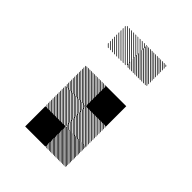

<svg xmlns="http://www.w3.org/2000/svg" viewBox="-226 -977 1119 1119"><g transform="rotate(45 333.5 -417.0)"><path d="M500.8 -165.8 499.2 -167.5H500.8ZM500.8 -155 488.3 -167.5H494.2L500.8 -160.8ZM500.8 -144.2 477.5 -167.5H483.3L500.8 -150ZM500.8 -133.3 466.7 -167.5H472.5L500.8 -139.2ZM500.8 -122.5 455.8 -167.5H461.7L500.8 -128.3ZM500.8 -111.7 445 -167.5H450.8L500.8 -117.5ZM500.8 -100.8 434.2 -167.5H440L500.8 -106.7ZM500.8 -90 423.3 -167.5H429.2L500.8 -95.8ZM500.8 -79.2 412.5 -167.5H418.3L500.8 -85ZM500.8 -68.3 401.7 -167.5H407.5L500.8 -74.2ZM500.8 -57.5 390.8 -167.5H396.7L500.8 -63.3ZM500.8 -46.7 380 -167.5H385.8L500.8 -52.5ZM500.8 -35.8 369.2 -167.5H375L500.8 -41.7ZM500.8 -25 358.3 -167.5H364.2L500.8 -30.8ZM500.8 -14.2 347.5 -167.5H353.3L500.8 -20ZM500.8 -3.3 336.7 -167.5H342.5L500.8 -9.2ZM494.2 0.8 332.5 -160.8V-166.7L500 0.8ZM483.3 0.8 332.5 -150V-155.8L489.2 0.8ZM472.5 0.8 332.5 -139.2V-145L478.3 0.8ZM461.7 0.8 332.5 -128.3V-134.2L467.5 0.8ZM450.8 0.8 332.5 -117.5V-123.3L456.7 0.8ZM440 0.8 332.5 -106.7V-112.5L445.8 0.8ZM429.2 0.8 332.5 -95.8V-101.7L435 0.8ZM418.3 0.8 332.5 -85V-90.8L424.2 0.8ZM407.5 0.8 332.5 -74.2V-80L413.3 0.8ZM396.7 0.8 332.5 -63.3V-69.2L402.5 0.8ZM385.8 0.8 332.5 -52.5V-58.3L391.7 0.8ZM375 0.8 332.5 -41.7V-47.5L380.8 0.8ZM364.2 0.8 332.5 -30.8V-36.7L370 0.8ZM353.3 0.8 332.5 -20V-25.8L359.2 0.8ZM342.5 0.8 332.5 -9.2V-15L348.3 0.8ZM500.8 -167.5H505L500.8 -171.7ZM500.8 -321.7 488.3 -334.2H494.2L500.8 -327.5ZM500.8 -309.2 475.8 -334.2H481.7L500.8 -315ZM500.8 -296.7 463.3 -334.2H469.2L500.8 -302.5ZM500.8 -284.2 450.8 -334.2H456.7L500.8 -290ZM500.8 -271.7 438.3 -334.2H444.2L500.8 -277.5ZM500.8 -259.2 425.8 -334.2H430.8L500.8 -264.2ZM500.8 -246.7 413.3 -334.2H419.2L500.8 -252.5ZM500.8 -234.2 400.8 -334.2H406.7L500.8 -240ZM500.8 -221.7 388.3 -334.2H394.2L500.8 -227.5ZM500.8 -209.2 375.8 -334.2H381.7L500.8 -215ZM500.8 -196.7 363.3 -334.2H369.2L500.8 -202.5ZM500.8 -184.2 350.8 -334.2H356.7L500.8 -190ZM500.8 -171.7 338.3 -334.2H344.2L500.8 -177.5ZM494.2 -165.8 332.5 -327.5V-333.3L500 -165.8ZM481.7 -165.8 332.5 -315V-320.8L487.5 -165.8ZM469.2 -165.8 332.5 -302.5V-308.3L475 -165.8ZM456.7 -165.8 332.5 -290V-295.8L462.5 -165.8ZM444.2 -165.8 332.5 -277.5V-283.3L450 -165.8ZM430.8 -165.8 332.5 -264.2V-270.8L437.5 -165.8ZM419.2 -165.8 332.5 -252.5V-258.3L425 -165.8ZM406.7 -165.8 332.5 -240V-245.8L412.5 -165.8ZM394.2 -165.8 332.5 -227.5V-233.3L400 -165.8ZM381.7 -165.8 332.5 -215V-220.8L387.5 -165.8ZM369.2 -165.8 332.5 -202.5V-208.3L375 -165.8ZM356.7 -165.8 332.5 -190V-195.8L362.5 -165.8ZM344.2 -165.8 332.5 -177.5V-183.3L350 -165.8ZM334.2 -321.7 321.7 -334.2H327.5L334.2 -327.5ZM334.2 -309.2 309.2 -334.2H315L334.2 -315ZM334.2 -296.7 296.7 -334.2H302.5L334.2 -302.5ZM334.2 -284.2 284.2 -334.2H290L334.2 -290ZM334.2 -271.7 271.7 -334.2H277.5L334.2 -277.5ZM334.2 -259.2 259.2 -334.2H264.2L334.2 -264.2ZM334.2 -246.7 246.7 -334.2H252.5L334.2 -252.5ZM334.2 -234.2 234.2 -334.2H240L334.2 -240ZM334.2 -221.7 221.7 -334.2H227.5L334.2 -227.5ZM334.2 -209.2 209.2 -334.2H215L334.2 -215ZM334.2 -196.7 196.7 -334.2H202.5L334.2 -202.5ZM334.2 -184.2 184.2 -334.2H190L334.2 -190ZM334.2 -171.7 171.7 -334.2H177.5L334.2 -177.5ZM327.5 -165.8 165.8 -327.5V-333.3L333.3 -165.8ZM315 -165.8 165.8 -315V-320.8L320.8 -165.8ZM302.5 -165.8 165.8 -302.5V-308.3L308.3 -165.8ZM290 -165.8 165.8 -290V-295.8L295.8 -165.8ZM277.5 -165.8 165.8 -277.5V-283.3L283.3 -165.8ZM264.2 -165.8 165.8 -264.2V-270.8L270.8 -165.8ZM252.5 -165.8 165.8 -252.5V-258.3L258.3 -165.8ZM240 -165.8 165.8 -240V-245.8L245.8 -165.8ZM227.5 -165.8 165.8 -227.5V-233.3L233.3 -165.8ZM215 -165.8 165.8 -215V-220.8L220.8 -165.8ZM202.5 -165.8 165.8 -202.5V-208.3L208.3 -165.8ZM190 -165.8 165.8 -190V-195.8L195.8 -165.8ZM177.5 -165.8 165.8 -177.5V-183.3L183.3 -165.8ZM334.2 -488.3 321.7 -500.8H327.5L334.2 -494.2ZM334.2 -475.8 309.2 -500.8H315L334.2 -481.7ZM334.2 -463.3 296.7 -500.8H302.5L334.2 -469.2ZM334.2 -450.8 284.2 -500.8H290L334.2 -456.7ZM334.2 -438.3 271.7 -500.8H277.5L334.2 -444.2ZM334.2 -425.8 259.2 -500.8H264.2L334.2 -430.8ZM334.2 -413.3 246.7 -500.8H252.5L334.2 -419.2ZM334.2 -400.8 234.2 -500.8H240L334.2 -406.7ZM334.2 -388.3 221.7 -500.8H227.5L334.2 -394.2ZM334.2 -375.8 209.2 -500.8H215L334.2 -381.7ZM334.2 -363.3 196.7 -500.8H202.5L334.2 -369.2ZM334.2 -350.8 184.2 -500.8H190L334.2 -356.7ZM334.2 -338.3 171.7 -500.8H177.5L334.2 -344.2ZM327.5 -332.5 165.8 -494.2V-500L333.3 -332.5ZM315 -332.5 165.8 -481.7V-487.5L320.8 -332.5ZM302.5 -332.5 165.8 -469.2V-475L308.3 -332.5ZM290 -332.5 165.8 -456.7V-462.5L295.8 -332.5ZM277.5 -332.5 165.8 -444.2V-450L283.3 -332.5ZM264.2 -332.5 165.8 -430.8V-437.5L270.8 -332.5ZM252.5 -332.5 165.8 -419.2V-425L258.3 -332.5ZM240 -332.5 165.8 -406.7V-412.5L245.8 -332.5ZM227.5 -332.5 165.8 -394.2V-400L233.3 -332.5ZM215 -332.5 165.8 -381.7V-387.5L220.8 -332.5ZM202.5 -332.5 165.8 -369.2V-375L208.3 -332.5ZM190 -332.5 165.8 -356.7V-362.5L195.8 -332.5ZM177.5 -332.5 165.8 -344.2V-350L183.3 -332.5ZM500.8 -822.5 489.2 -834.2H495L500.8 -828.3ZM500.8 -808.3 475 -834.2H480.8L500.8 -814.2ZM500.8 -794.2 460.8 -834.2H466.7L500.8 -800ZM500.8 -780 446.7 -834.2H452.5L500.8 -785.8ZM500.8 -765.8 432.5 -834.2H438.3L500.8 -771.7ZM500.8 -751.7 418.3 -834.2H424.2L500.8 -757.5ZM500.8 -737.5 404.2 -834.2H410L500.8 -743.3ZM500.8 -723.3 390 -834.2H395.8L500.8 -729.2ZM500.8 -709.2 375.8 -834.2H381.7L500.8 -715ZM500.8 -695 361.7 -834.2H367.5L500.8 -700.8ZM500.8 -680.8 347.5 -834.2H353.3L500.8 -686.7ZM500.8 -666.7 333.3 -834.2H339.2L500.8 -672.5ZM487.5 -665.8 332.5 -820.8V-826.7L493.3 -665.8ZM473.3 -665.8 332.5 -806.7V-812.5L479.2 -665.8ZM459.2 -665.8 332.5 -792.5V-798.3L465 -665.8ZM445 -665.8 332.5 -778.3V-784.2L450.8 -665.8ZM430 -665.8 332.5 -763.3V-770L436.7 -665.8ZM416.7 -665.8 332.5 -750V-755.8L422.5 -665.8ZM402.5 -665.8 332.5 -735.8V-741.7L408.3 -665.8ZM388.3 -665.8 332.5 -721.7V-727.5L394.2 -665.8ZM374.2 -665.8 332.5 -707.5V-713.3L380 -665.8ZM360 -665.8 332.5 -693.3V-699.2L365.8 -665.8ZM345.8 -665.8 332.5 -679.2V-685L351.7 -665.8ZM334.2 -829.2 329.2 -834.2H334.2ZM334.2 -811.7 311.7 -834.2H317.5L334.2 -817.5ZM334.2 -794.2 294.2 -834.2H300L334.2 -800ZM334.2 -776.7 276.7 -834.2H282.5L334.2 -782.5ZM334.2 -759.2 259.2 -834.2H264.2L334.2 -764.2ZM334.2 -741.7 241.7 -834.2H247.5L334.2 -747.5ZM334.2 -724.2 224.2 -834.2H230L334.2 -730ZM334.2 -706.7 206.7 -834.2H212.5L334.2 -712.5ZM334.2 -689.2 189.2 -834.2H195L334.2 -695ZM334.2 -671.7 171.7 -834.2H177.5L334.2 -677.5ZM322.5 -665.8 165.8 -822.5V-828.3L328.3 -665.8ZM305 -665.8 165.8 -805V-810.8L310.8 -665.8ZM287.5 -665.8 165.8 -787.5V-793.3L293.3 -665.8ZM270 -665.8 165.8 -770V-775.8L275.8 -665.8ZM252.5 -665.8 165.8 -752.5V-758.3L258.3 -665.8ZM235 -665.8 165.8 -735V-740.8L240.8 -665.8ZM217.5 -665.8 165.8 -717.5V-723.3L223.3 -665.8ZM200 -665.8 165.8 -700V-705.8L205.8 -665.8ZM182.5 -665.8 165.8 -682.5V-688.3L188.3 -665.8ZM334.2 -834.2H335L334.2 -835ZM166.7 -166.7H333.3V0H166.7ZM333.3 -500H500V-333.3H333.3Z"/></g></svg>

Font: 0xA000-Pixelated-Mono
Style: Pixelated-Mono
Weight: 400
Version: Version 0.1